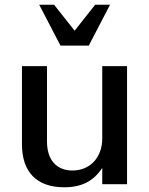

<svg xmlns="http://www.w3.org/2000/svg" viewBox="-20 -780 631 813"><path d="M518 -500H413V-194C413 -114 362 -58 287 -58C220 -58 179 -102 179 -181V-500H73V-169C73 -52 135 13 252 13C326 13 376 -13 413 -69V0H518ZM236 -587H356L446 -760H383L296 -650L209 -760H146Z"/></svg>

Font: Perun Medium
Style: Regular
Weight: 500
Foundry: Copyright (c) Stefan Peev, Context Ltd, 2016
Version: Version 1.089